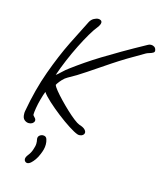

<svg xmlns="http://www.w3.org/2000/svg" viewBox="-123 -696 874 1025"><g transform="rotate(15 314.5 -183.0)"><path d="M77 30Q64 30 52.5 20.5Q41 11 41 -12Q41 -15 41 -19Q41 -23 42 -27Q64 -151 101.5 -254.5Q139 -358 179 -439Q219 -520 247 -574Q255 -589 268.5 -596.5Q282 -604 293 -604Q301 -604 307 -600Q313 -596 313 -588Q313 -577 300 -560Q285 -542 265 -508Q245 -474 224 -432Q203 -390 183.5 -344Q164 -298 150 -256Q158 -261 175.5 -278Q193 -295 211 -308Q246 -334 281 -358Q316 -382 359 -408.5Q402 -435 457 -467Q512 -499 585 -539Q592 -543 601 -543Q611 -543 619 -537.5Q627 -532 629 -520Q631 -511 622.5 -506Q614 -501 603 -498Q592 -495 585 -491Q488 -436 422 -392Q356 -348 307.5 -315Q259 -282 214 -258Q201 -251 188 -237Q175 -223 168 -212Q161 -201 165 -203Q167 -195 182.5 -176Q198 -157 220 -134Q242 -111 265.5 -89Q289 -67 309 -51.5Q329 -36 340 -32Q363 -25 372 -16Q381 -7 381 1Q381 10 373 16Q365 22 354 22Q351 22 348.5 21.5Q346 21 343 20Q326 14 294 -6.5Q262 -27 226.5 -54.5Q191 -82 161.5 -109Q132 -136 120 -154Q113 -136 105.5 -109Q98 -82 94 -57.5Q90 -33 90 -22Q90 -16 98.5 -8.5Q107 -1 107 8Q107 17 96 25Q88 30 77 30ZM107 220Q107 209 119 194Q131 179 137 161Q145 139 145 125Q145 111 143 105Q142 102 142 97Q142 86 150.5 79.5Q159 73 169 73Q187 73 191 90Q195 102 195 117Q195 131 191.5 144.5Q188 158 182 172Q174 192 164 206Q154 220 145 228Q134 238 124 238Q117 238 112 232.5Q107 227 107 220Z"/></g></svg>

Font: Grape Nuts
Style: Regular
Weight: 400
Designer: Robert E. Leuschke
Foundry: Robert E. Leuschke
Version: Version 1.010; ttfautohint (v1.8.3)